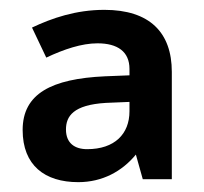

<svg xmlns="http://www.w3.org/2000/svg" viewBox="-20 -742 414 390"><path d="M192 -722C134 -722 85 -705 45 -686L74 -625C110 -642 146 -654 178 -654C219 -654 243 -637 243 -602V-589L193 -587C85 -582 26 -552 26 -478C26 -406 71 -372 139 -372C188 -372 228 -394 256 -428L270 -378H329V-596C329 -676 284 -722 192 -722ZM195 -533 243 -535V-516C243 -470 213 -439 157 -439C132 -439 114 -451 114 -479C114 -506 129 -529 195 -533Z"/></svg>

Font: Noto Sans Balinese SemiBold
Style: Regular
Weight: 600
Designer: Aditya Bayu, David Williams
Foundry: David Williams
Version: Version 2.005